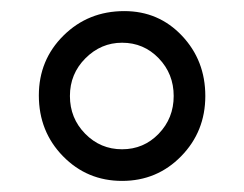

<svg xmlns="http://www.w3.org/2000/svg" viewBox="-20 -706 440 346"><path d="M50 -534Q50 -598 94.5 -642Q139 -686 204 -686Q266 -686 308 -641.5Q350 -597 350 -533Q350 -469 306.5 -424.5Q263 -380 200 -380Q137 -380 93.5 -424.5Q50 -469 50 -534ZM200 -629Q162 -629 134 -601Q106 -573 106 -533Q106 -493 133.5 -465Q161 -437 200 -437Q239 -437 266 -465Q293 -493 293 -533Q293 -573 266 -601Q239 -629 200 -629Z"/></svg>

Font: Involve
Style: Bold
Weight: 700
Designer: Stefan Peev
Foundry: Context Ltd.
Version: Version 1.001